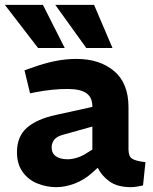

<svg xmlns="http://www.w3.org/2000/svg" viewBox="-42 -764 630 792"><path d="M191 8Q150 8 112.5 -7Q75 -22 51.5 -54.5Q28 -87 28 -136Q28 -201 69 -237Q110 -273 189 -290L339 -323V-325Q339 -362 314.5 -379.5Q290 -397 236 -397Q204 -397 171 -393.5Q138 -390 107 -384L82 -379L59 -474L88 -484Q137 -502 182.5 -511.5Q228 -521 273 -521Q369 -521 428.5 -471Q488 -421 488 -322V-148Q488 -120 502 -110Q516 -100 558 -95L548 1Q535 4 521.5 6Q508 8 498 8Q443 8 410.5 -15Q378 -38 361 -72L339 -52Q306 -22 266.5 -7Q227 8 191 8ZM237 -107Q255 -107 276 -113.5Q297 -120 318 -134L339 -147V-242L221 -209Q193 -202 182 -188Q171 -174 171 -156Q171 -132 188.5 -119.5Q206 -107 237 -107ZM115 -566 -22 -744H135L225 -566ZM314 -566 186 -744H346L422 -566Z"/></svg>

Font: REM SemiBold
Style: Regular
Weight: 600
Designer: Octavio Pardo
Foundry: Ashler Design
Version: Version 1.005;gftools[0.9.28]